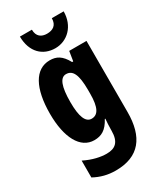

<svg xmlns="http://www.w3.org/2000/svg" viewBox="-248 -866 1007 1193"><g transform="rotate(-30 255.5 -269.5)"><path d="M425 -779H340C340 -728 308 -710 267 -710C227 -710 197 -730 197 -779H111C112 -666 179 -606 267 -606C353 -606 425 -674 425 -779ZM197 -559C92 -559 33 -452 33 -270C33 -99 91 10 191 10C242 10 279 -10 312 -72H316C314 -51 312 -20 312 5V11C312 94 276 121 215 121C173 121 118 110 58 80V201C106 227 155 240 212 240C380 240 456 140 456 -39V-549H332L321 -480H313C280 -541 245 -559 197 -559ZM242 -434C289 -434 312 -392 312 -280V-254C312 -154 288 -114 243 -114C200 -114 179 -165 179 -269C179 -381 200 -434 242 -434Z"/></g></svg>

Font: Noto Sans Kannada ExtraCondensed ExtraBold
Style: Regular
Weight: 800
Width: 2
Designer: Jelle Bosma - Monotype Design Team
Foundry: Monotype Imaging Inc.
Version: Version 2.005